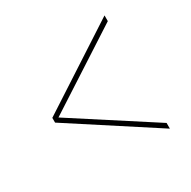

<svg xmlns="http://www.w3.org/2000/svg" viewBox="-115 -707 695 699"><g transform="rotate(-30 232.5 -357.0)"><path d="M408 -119V-143L77 -357L408 -571V-595L57 -367V-347Z"/></g></svg>

Font: Noto Serif Display Condensed Black
Style: Regular
Weight: 900
Width: 3
Designer: Monotype Design Team
Foundry: Monotype Imaging Inc.
Version: Version 2.009